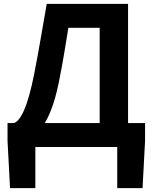

<svg xmlns="http://www.w3.org/2000/svg" viewBox="-20 -761 790 994"><path d="M163 0H587V213H718L731 -32V-124H643V-741H222C196 -595 184 -517 158 -383C122 -199 85 -136 53 -124H19V-32L32 213H163ZM212 -124C245 -179 271 -259 290 -363C310 -463 317 -517 334 -617H496V-124Z"/></svg>

Font: Noto Sans Mono CJK SC
Style: Bold
Weight: 700
Designer: Ryoko NISHIZUKA 西塚涼子 (kana, bopomofo & ideographs); Paul D. Hunt (Latin, Greek & Cyrillic); Sandoll Communications 산돌커뮤니
Foundry: Adobe
Version: Version 2.004;hotconv 1.0.118;makeotfexe 2.5.65603